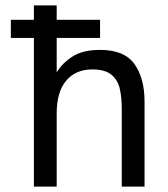

<svg xmlns="http://www.w3.org/2000/svg" viewBox="-20 -688 621 708"><path d="M105 0V-548H20V-615H105V-668H189V-615H349V-548H189V-421Q210 -456 248 -480Q286 -504 349 -504Q439 -504 476 -451.5Q513 -399 513 -314V0H429V-289Q429 -327 422 -359.5Q415 -392 391.5 -412Q368 -432 320 -432Q259 -432 224 -390.5Q189 -349 189 -269V0Z"/></svg>

Font: Atkinson Hyperlegible
Style: Regular
Weight: 400
Designer: Elliott Scott, Megan Eiswerth, Linus Boman, Theodore Petrosky
Foundry: Braille Institute
Version: Version 1.006; ttfautohint (v1.8.3)